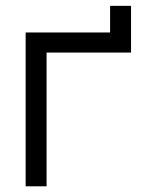

<svg xmlns="http://www.w3.org/2000/svg" viewBox="-20 -654 505 674"><path d="M70 0V-540H366.5V-633.5H440V-469.5H143.5V0Z"/></svg>

Font: Cns Manrope
Style: Regular
Weight: 400
Designer: Mikhail Sharanda
Foundry: Mikhail Sharanda
Version: Version 4.504